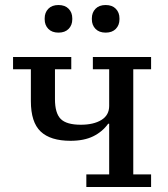

<svg xmlns="http://www.w3.org/2000/svg" viewBox="-20 -745 670 765"><path d="M324 -50H415V-252H411Q388 -220 351.5 -202Q315 -184 261 -184Q181 -184 142 -221Q103 -258 103 -342V-469H32V-518H264V-469H199V-350Q199 -294 222 -271Q245 -248 302 -248Q353 -248 384 -267Q415 -286 415 -323V-469H350V-518H582V-469H511V-50H582V0H324ZM213 -615Q187 -615 172.5 -630Q158 -645 158 -668V-672Q158 -695 172.5 -710Q187 -725 213 -725Q239 -725 253.5 -710Q268 -695 268 -672V-668Q268 -645 253.5 -630Q239 -615 213 -615ZM401 -615Q375 -615 360.5 -630Q346 -645 346 -668V-672Q346 -695 360.5 -710Q375 -725 401 -725Q427 -725 441.5 -710Q456 -695 456 -672V-668Q456 -645 441.5 -630Q427 -615 401 -615Z"/></svg>

Font: IBM Plex Serif Text
Style: Regular
Weight: 450
Designer: Mike Abbink, Paul van der Laan, Pieter van Rosmalen
Foundry: Bold Monday
Version: Version 3.001